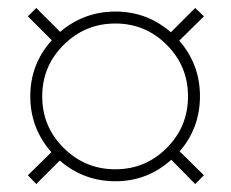

<svg xmlns="http://www.w3.org/2000/svg" viewBox="-20 -594 581 482"><path d="M410 -193Q350 -139 270 -139Q190 -139 130 -191L71 -132L50 -154L109 -212Q56 -272 56 -352.5Q56 -433 110 -493L50 -553L71 -574L131 -514Q191 -565 270 -565Q349 -565 409 -513L470 -574L492 -553L430 -492Q482 -432 482 -352.5Q482 -273 431 -214L492 -154L470 -132ZM140 -222.5Q194 -169 269.5 -169Q345 -169 398.5 -222.5Q452 -276 452 -352Q452 -428 398.5 -481.5Q345 -535 269.5 -535Q194 -535 140 -481.5Q86 -428 86 -352Q86 -276 140 -222.5Z"/></svg>

Font: Cinzel Decorative
Style: Regular
Weight: 400
Designer: Natanael Gama
Version: Version 1.002;PS 001.002;hotconv 1.0.56;makeotf.lib2.0.21325